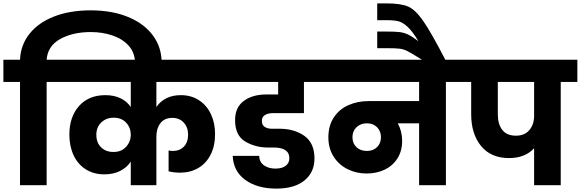

<svg xmlns="http://www.w3.org/2000/svg" viewBox="-37 -1092 3424 1132"><path d="M498 -1031Q623 -1031 718 -992Q813 -953 864.5 -883Q916 -813 916 -723V-705H759V-720Q759 -780 723 -821Q687 -862 627.5 -882.5Q568 -903 498 -903Q392 -903 318 -862Q244 -821 238 -740H336V-609H238V0H81V-609H-17V-740H81Q85 -828 137.5 -893.5Q190 -959 282.5 -995Q375 -1031 498 -1031Z M885 -609V-461Q907 -494 943.5 -512.5Q980 -531 1029 -531Q1091 -531 1137 -500.5Q1183 -470 1207 -418Q1231 -366 1231 -302Q1231 -231 1204.5 -179.5Q1178 -128 1131.5 -101Q1085 -74 1025 -74Q989 -74 957 -82V-205Q968 -202 982 -202Q1022 -202 1047 -227.5Q1072 -253 1072 -298Q1072 -341 1046.5 -369Q1021 -397 979 -397Q933 -397 909 -366Q885 -335 885 -288V0H734V-139Q711 -104 671 -84Q631 -64 578 -64Q516 -64 469 -93.5Q422 -123 397 -176.5Q372 -230 372 -298Q372 -403 429 -467Q486 -531 584 -531Q636 -531 674 -512.5Q712 -494 734 -461V-609H302V-740H1301V-609ZM632 -196Q679 -196 706.5 -226.5Q734 -257 734 -298Q734 -339 707 -368.5Q680 -398 633 -398Q589 -398 560 -370Q531 -342 531 -297Q531 -251 559 -223.5Q587 -196 632 -196Z M1572 -425Q1544 -425 1525.5 -414Q1507 -403 1507 -379Q1507 -355 1523.5 -344Q1540 -333 1566 -333H1611Q1698 -333 1757.5 -291Q1817 -249 1817 -158Q1817 -76 1758 -28Q1699 20 1592 20Q1480 20 1409.5 -31Q1339 -82 1335 -173H1491Q1492 -137 1519 -117.5Q1546 -98 1587 -98Q1626 -98 1647.5 -114.5Q1669 -131 1669 -159Q1669 -191 1645.5 -206.5Q1622 -222 1582 -222H1546Q1469 -222 1409 -257.5Q1349 -293 1349 -384Q1349 -459 1400.5 -497Q1452 -535 1532 -535H1603V-609H1267V-740H1866V-609H1755V-425Z M2690 -609H2592V0H2434V-365H2308Q2334 -318 2334 -262Q2334 -201 2305.5 -157Q2277 -113 2229.5 -91Q2182 -69 2124 -69Q2064 -69 2012.5 -94.5Q1961 -120 1930 -168.5Q1899 -217 1899 -282Q1899 -351 1931 -399.5Q1963 -448 2017 -472Q2071 -496 2137 -496H2434V-609H1833V-740H2690ZM2126 -202Q2163 -202 2186 -224.5Q2209 -247 2209 -283Q2209 -319 2186 -342Q2163 -365 2126 -365Q2089 -365 2065 -342Q2041 -319 2041 -283Q2041 -247 2064.5 -224.5Q2088 -202 2126 -202Z M2241 -1072Q2325 -1072 2368 -1054Q2411 -1036 2457.5 -969.5Q2504 -903 2590 -737H2455L2436 -749Q2385 -781 2363.5 -791.5Q2342 -802 2319 -805Q2296 -808 2241 -808H2187V-906H2238Q2292 -906 2318 -903Q2344 -900 2368.5 -888.5Q2393 -877 2430 -849Q2395 -907 2366.5 -933.5Q2338 -960 2312.5 -966.5Q2287 -973 2244 -973H2187V-1072Z M3367 -609H3269V0H3112V-218Q3059 -160 2964 -160Q2857 -160 2799 -231.5Q2741 -303 2741 -418V-609H2656V-740H3367ZM3112 -609H2898V-418Q2898 -360 2924.5 -326Q2951 -292 3005 -292Q3056 -292 3084 -325Q3112 -358 3112 -409Z"/></svg>

Font: Fz Poppins
Style: Bold
Weight: 700
Designer: Ninad Kale (Devanagari), Jonny Pinhorn (Latin)
Foundry: Indian Type Foundry
Version: Vit hóa bi Vntype.Com & FontZin.Com